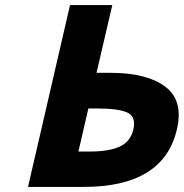

<svg xmlns="http://www.w3.org/2000/svg" viewBox="-20 -734 722 754"><path d="M359 -448H415Q556 -448 628.5 -394Q701 -340 675 -227Q623 0 309 0H90L255 -714H421ZM334 -139Q408 -139 450.5 -158.5Q493 -178 504 -227Q515 -276 480 -292Q445 -308 361 -308H327L288 -139Z"/></svg>

Font: Passageway
Style: BdIt
Weight: 700
Foundry: Ascender Corporation
Version: Version 1.11